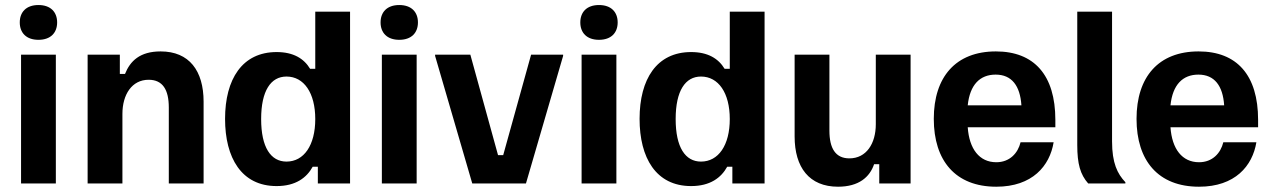

<svg xmlns="http://www.w3.org/2000/svg" viewBox="-20 -712 4927 745"><path d="M129.2 -557.5C176.7 -557.5 201.7 -585 201.7 -625C201.7 -665 176.7 -692.5 129.2 -692.5C81.7 -692.5 56.7 -665 56.7 -625C56.7 -585 81.7 -557.5 129.2 -557.5ZM61.7 0H196.7V-500H61.7Z M320 0H455V-270C455 -345 491.7 -402.5 556.7 -402.5C611.7 -402.5 635 -363.3 635 -295V0H770V-317.5C770 -437.5 714.2 -512.5 603.3 -512.5C522.5 -512.5 485 -475 465 -425H445V-500H320Z M1053.3 10C1127.5 10 1170 -22.5 1193.3 -65H1213.3V0H1338.3V-666.7H1203.3V-445H1183.3C1159.2 -485 1118.3 -510 1053.3 -510C920 -510 853.3 -405 853.3 -250.8C853.3 -100 916.7 10 1053.3 10ZM1091.7 -85C1030.8 -85 993.3 -140 993.3 -250C993.3 -360 1030.8 -415 1091.7 -415C1159.2 -415 1203.3 -351.7 1203.3 -250C1203.3 -148.3 1159.2 -85 1091.7 -85Z M1529.2 -557.5C1576.7 -557.5 1601.7 -585 1601.7 -625C1601.7 -665 1576.7 -692.5 1529.2 -692.5C1481.7 -692.5 1456.7 -665 1456.7 -625C1456.7 -585 1481.7 -557.5 1529.2 -557.5ZM1461.7 0H1596.7V-500H1461.7Z M1812.5 0H2020.8L2165 -495V-500H2040.8L1932.5 -110H1912.5L1805 -500H1668.3V-495Z M2304.2 -557.5C2351.7 -557.5 2376.7 -585 2376.7 -625C2376.7 -665 2351.7 -692.5 2304.2 -692.5C2256.7 -692.5 2231.7 -665 2231.7 -625C2231.7 -585 2256.7 -557.5 2304.2 -557.5ZM2236.7 0H2371.7V-500H2236.7Z M2661.7 10C2735.8 10 2778.3 -22.5 2801.7 -65H2821.7V0H2946.7V-666.7H2811.7V-445H2791.7C2767.5 -485 2726.7 -510 2661.7 -510C2528.3 -510 2461.7 -405 2461.7 -250.8C2461.7 -100 2525 10 2661.7 10ZM2700 -85C2639.2 -85 2601.7 -140 2601.7 -250C2601.7 -360 2639.2 -415 2700 -415C2767.5 -415 2811.7 -351.7 2811.7 -250C2811.7 -148.3 2767.5 -85 2700 -85Z M3231.7 12.5C3312.5 12.5 3355 -25 3371.7 -75H3391.7V0H3513.3V-500H3378.3V-230C3378.3 -155 3341.7 -97.5 3275.8 -97.5C3221.7 -97.5 3198.3 -136.7 3198.3 -205V-500H3063.3V-182.5C3063.3 -62.5 3120 12.5 3231.7 12.5Z M3845.8 12.5C3985.8 12.5 4053.3 -68.3 4068.3 -160H3940C3930 -118.3 3898.3 -82.5 3845.8 -82.5C3780 -82.5 3740.8 -134.2 3735 -218.3H4075V-246.7C4075 -420.8 3992.5 -512.5 3844.2 -512.5C3688.3 -512.5 3603.3 -413.3 3603.3 -250.8C3603.3 -88.3 3687.5 12.5 3845.8 12.5ZM3735 -303.3C3743.3 -383.3 3782.5 -422.5 3843.3 -422.5C3905.8 -422.5 3938.3 -379.2 3943.3 -303.3Z M4202.5 0H4346.7V-5C4315.8 -37.5 4295 -79.2 4295 -163.3V-666.7H4160V-149.2C4160 -75.8 4171.7 -35 4202.5 0Z M4632.5 12.5C4772.5 12.5 4840 -68.3 4855 -160H4726.7C4716.7 -118.3 4685 -82.5 4632.5 -82.5C4566.7 -82.5 4527.5 -134.2 4521.7 -218.3H4861.7V-246.7C4861.7 -420.8 4779.2 -512.5 4630.8 -512.5C4475 -512.5 4390 -413.3 4390 -250.8C4390 -88.3 4474.2 12.5 4632.5 12.5ZM4521.7 -303.3C4530 -383.3 4569.2 -422.5 4630 -422.5C4692.5 -422.5 4725 -379.2 4730 -303.3Z"/></svg>

Font: Familjen Grotesk GF
Style: Bold
Weight: 700
Designer: Anders Wikstroem, Jonas Baeckman, Matilda Gysing, Kristian Moeller
Foundry: Familjen STHLM AB
Version: Version 2.000; Beta; Release 4; Build 6